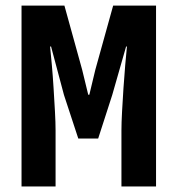

<svg xmlns="http://www.w3.org/2000/svg" viewBox="-20 -672 640 692"><path d="M57.6 0V-651.7H212.2L276.1 -420.7L298 -330.6H302L323.6 -420.7L387.8 -651.7H542.4V0H417.7V-201.7Q417.7 -229.4 419.9 -269.7Q422.1 -310.1 425 -354.3Q427.9 -398.5 431.4 -438.4Q435 -478.4 437.5 -504.4H434.5L384.5 -329.6L333.8 -172.6H262.2L210.6 -329.6L164 -504.4H160.5Q163.3 -478.4 166.8 -438.4Q170.4 -398.5 173.1 -354.3Q175.9 -310.1 178.1 -269.7Q180.3 -229.4 180.3 -201.7V0Z"/></svg>

Font: Source Code Pro ExtraLight
Style: Regular
Weight: 200
Monospace: yes
Designer: Paul D. Hunt, Teo Tuominen
Foundry: Adobe
Version: Version 1.026;hotconv 1.1.0;makeotfexe 2.6.0